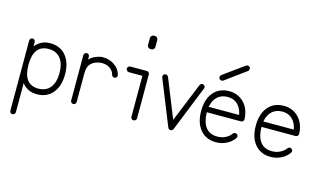

<svg xmlns="http://www.w3.org/2000/svg" viewBox="-102 -1028 2660 1578"><g transform="rotate(15 1227.5 -239.5)"><path d="M80 223Q70 223 63.5 216Q57 209 57 199V-397Q57 -407 63.5 -414Q70 -421 80 -421Q90 -421 97 -414Q104 -407 104 -397V-360Q126 -388 157.5 -404.5Q189 -421 231 -421Q316 -421 365 -363Q414 -305 414 -204Q414 -104 365 -45.5Q316 13 231 13Q189 13 157.5 -3Q126 -19 104 -47V199Q104 209 97 216Q90 223 80 223ZM231 -35Q296 -35 331.5 -79Q367 -123 367 -204Q367 -284 331.5 -328Q296 -372 231 -372Q103 -372 103 -204Q103 -35 231 -35Z M542 13Q532 13 525 6Q518 -1 518 -10V-396Q518 -406 525 -413Q532 -420 542 -420Q552 -420 558.5 -413Q565 -406 565 -396V-371Q580 -389 607 -402.5Q634 -416 659 -420Q694 -425 730 -414.5Q766 -404 794.5 -379Q823 -354 834 -313Q837 -304 832 -295.5Q827 -287 818 -284Q808 -282 799.5 -287Q791 -292 789 -301Q781 -330 761 -347Q741 -364 715.5 -370Q690 -376 666 -372Q623 -367 594 -340Q565 -313 565 -254V-10Q565 -1 558.5 6Q552 13 542 13Z M1054 14Q1044 14 1037.5 7.5Q1031 1 1031 -9V-358H916Q906 -358 899 -365.5Q892 -373 892 -383Q892 -393 899 -399.5Q906 -406 916 -406H1054Q1065 -406 1072 -399.5Q1079 -393 1079 -383V-9Q1079 1 1072 7.5Q1065 14 1054 14ZM1042 -587Q1028 -587 1019 -595Q1010 -603 1010 -613V-675Q1010 -685 1019 -693.5Q1028 -702 1042 -702Q1056 -702 1064.5 -693.5Q1073 -685 1073 -675V-613Q1073 -603 1064.5 -595Q1056 -587 1042 -587Z M1369 13Q1353 13 1347 -2L1192 -387Q1188 -396 1192 -405Q1196 -414 1205 -418Q1214 -421 1223 -417.5Q1232 -414 1236 -405L1369 -74L1504 -405Q1508 -415 1517 -418.5Q1526 -422 1535 -419Q1543 -415 1547.5 -406Q1552 -397 1547 -388L1392 -2Q1386 13 1369 13Z M1755 13Q1670 13 1621 -45.5Q1572 -104 1572 -204Q1572 -305 1621 -363Q1670 -421 1755 -421Q1829 -421 1879.5 -370Q1930 -319 1934 -232V-229Q1934 -220 1927 -213Q1921 -206 1910 -206H1620Q1620 -129 1652.5 -82Q1685 -35 1755 -35Q1791 -35 1822.5 -50.5Q1854 -66 1871 -91Q1877 -99 1886.5 -101Q1896 -103 1904 -97Q1912 -92 1914 -82Q1916 -72 1910 -64Q1886 -29 1844.5 -8Q1803 13 1755 13ZM1623 -253H1882Q1872 -310 1838.5 -341Q1805 -372 1755 -372Q1701 -372 1667.5 -341Q1634 -310 1623 -253ZM1684 -493Q1676 -487 1666 -488.5Q1656 -490 1650 -498Q1638 -517 1656 -532L1831 -659Q1839 -665 1848.5 -663.5Q1858 -662 1865 -654Q1870 -646 1868.5 -636.5Q1867 -627 1859 -621Z M2220 13Q2135 13 2086 -45.5Q2037 -104 2037 -204Q2037 -305 2086 -363Q2135 -421 2220 -421Q2294 -421 2344.5 -370Q2395 -319 2399 -232V-229Q2399 -220 2392 -213Q2386 -206 2375 -206H2085Q2085 -129 2117.5 -82Q2150 -35 2220 -35Q2256 -35 2287.5 -50.5Q2319 -66 2336 -91Q2342 -99 2351.5 -101Q2361 -103 2369 -97Q2377 -92 2379 -82Q2381 -72 2375 -64Q2351 -29 2309.5 -8Q2268 13 2220 13ZM2088 -253H2347Q2337 -310 2303.5 -341Q2270 -372 2220 -372Q2166 -372 2132.5 -341Q2099 -310 2088 -253Z"/></g></svg>

Font: Kurewa Gothic CJK TC Regular
Style: Regular
Weight: 400
Designer: Max Yao
Foundry: Max-Everyday
Version: Version 1.071; ttfautohint (v1.8.3)